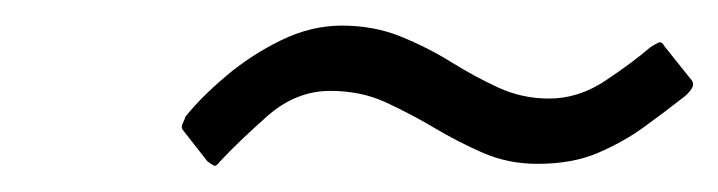

<svg xmlns="http://www.w3.org/2000/svg" viewBox="-20 -672 561 150"><path d="M514 -596Q500 -585 483.5 -573Q467 -561 447 -552.5Q427 -544 400 -544Q377 -544 357.5 -552.5Q338 -561 319.5 -572Q301 -583 281.5 -592Q262 -601 238 -601Q211 -601 188.5 -581Q166 -561 152 -546Q149 -542 147.5 -542.5Q146 -543 142 -546L124 -569Q121 -572 122.5 -575Q124 -578 125 -581Q137 -596 156.5 -612.5Q176 -629 199.5 -640.5Q223 -652 247 -652Q272 -652 293 -643.5Q314 -635 332.5 -623.5Q351 -612 369.5 -603.5Q388 -595 409 -595Q432 -595 453 -609Q474 -623 488 -635Q491 -637 494 -638.5Q497 -640 499 -636L519 -611Q523 -607 520.5 -603Q518 -599 514 -596Z"/></svg>

Font: Glory
Style: Italic
Weight: 400
Italic angle: -12°
Designer: Robert Leuschke
Foundry: Robert Leuschke
Version: Version 1.011